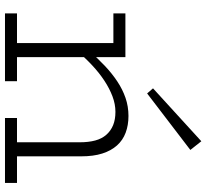

<svg xmlns="http://www.w3.org/2000/svg" viewBox="-48 -760 808 751"><g transform="rotate(90 355.5 -384.0)"><path d="M536 0V-293Q536 -327 529 -353Q522 -379 506.5 -396.5Q491 -414 469 -423Q447 -432 417 -432Q387 -432 356.5 -420.5Q326 -409 295.5 -389Q265 -369 235.5 -341.5Q206 -314 178 -281V-329Q207 -362 236.5 -390Q266 -418 297.5 -439Q329 -460 362.5 -471.5Q396 -483 433 -483Q469 -483 498.5 -472Q528 -461 548.5 -438Q569 -415 580 -380.5Q591 -346 591 -298V0ZM32 0V-47H297V0ZM148 0V-471H203V0ZM32 -424V-471H196V-424ZM441 0V-47H695V0ZM345 -556 325 -579 532 -768 566 -725Z"/></g></svg>

Font: BioRhyme ExtraBold Light
Style: Regular
Weight: 300
Version: Version 1.600;gftools[0.9.33]